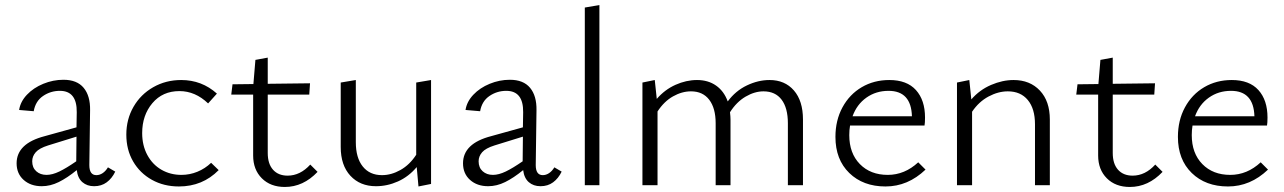

<svg xmlns="http://www.w3.org/2000/svg" viewBox="-20 -736 5104 763"><path d="M438 -54Q425 -27 404 -11.5Q383 4 354 4Q326 4 307.5 -12Q289 -28 285 -60Q247 -29 213.5 -12.5Q180 4 146 4Q102 4 74 -21Q46 -46 46 -87Q46 -166 158 -195L284 -230L285 -290Q286 -375 218 -375Q181 -375 151 -354.5Q121 -334 114 -294L56 -299Q61 -332 87 -359.5Q113 -387 152 -403Q191 -419 232 -419Q286 -419 312.5 -387Q339 -355 338 -298L335 -80Q335 -40 363 -40Q376 -40 388 -48Q400 -56 409 -71ZM165 -41Q188 -41 216 -54.5Q244 -68 283 -95L284 -193L171 -158Q136 -147 122 -131Q108 -115 108 -95Q108 -70 124 -55.5Q140 -41 165 -41Z M482 -201Q482 -262 510.5 -311.5Q539 -361 589 -389.5Q639 -418 700 -418Q782 -418 842 -364L807 -325Q756 -374 693 -374Q626 -374 585.5 -326Q545 -278 545 -207Q545 -158 565.5 -120Q586 -82 621.5 -61.5Q657 -41 701 -41Q734 -41 764.5 -53.5Q795 -66 819 -89L849 -60Q785 5 691 5Q631 5 583.5 -21.5Q536 -48 509 -94.5Q482 -141 482 -201Z M1242 -53Q1185 7 1112 7Q1055 7 1020.5 -27.5Q986 -62 986 -118V-360H899L904 -401L987 -402L995 -498L1044 -507V-403L1212 -405L1209 -360H1044V-128Q1044 -85 1065 -61.5Q1086 -38 1123 -38Q1173 -38 1213 -82Z M1693 -418V-5L1643 5L1636 -72Q1604 -34 1561.5 -15Q1519 4 1474 4Q1411 4 1372.5 -37.5Q1334 -79 1334 -152V-408L1394 -418V-171Q1394 -109 1421.5 -74.5Q1449 -40 1498 -40Q1535 -40 1571.5 -60.5Q1608 -81 1634 -121V-408Z M2212 -54Q2199 -27 2178 -11.5Q2157 4 2128 4Q2100 4 2081.5 -12Q2063 -28 2059 -60Q2021 -29 1987.5 -12.5Q1954 4 1920 4Q1876 4 1848 -21Q1820 -46 1820 -87Q1820 -166 1932 -195L2058 -230L2059 -290Q2060 -375 1992 -375Q1955 -375 1925 -354.5Q1895 -334 1888 -294L1830 -299Q1835 -332 1861 -359.5Q1887 -387 1926 -403Q1965 -419 2006 -419Q2060 -419 2086.5 -387Q2113 -355 2112 -298L2109 -80Q2109 -40 2137 -40Q2150 -40 2162 -48Q2174 -56 2183 -71ZM1939 -41Q1962 -41 1990 -54.5Q2018 -68 2057 -95L2058 -193L1945 -158Q1910 -147 1896 -131Q1882 -115 1882 -95Q1882 -70 1898 -55.5Q1914 -41 1939 -41Z M2304 -706 2362 -716V0H2304Z M3171 -261V0H3111V-246Q3111 -307 3086 -340Q3061 -373 3014 -373Q2979 -373 2943 -352Q2907 -331 2881 -290Q2883 -272 2883 -261V0H2824V-246Q2824 -306 2798.5 -339.5Q2773 -373 2726 -373Q2690 -373 2654.5 -353Q2619 -333 2593 -293V0H2533V-408L2582 -418L2590 -343Q2622 -380 2664.5 -399Q2707 -418 2750 -418Q2794 -418 2825.5 -396Q2857 -374 2872 -333Q2903 -375 2948 -396.5Q2993 -418 3038 -418Q3099 -418 3135 -376.5Q3171 -335 3171 -261Z M3658 -62Q3588 5 3499 5Q3410 5 3355 -48.5Q3300 -102 3300 -192Q3300 -258 3328 -309.5Q3356 -361 3404.5 -389.5Q3453 -418 3514 -418Q3584 -418 3620 -378Q3656 -338 3656 -269Q3656 -248 3654 -237H3358Q3355 -219 3355 -199Q3355 -127 3397 -84Q3439 -41 3508 -41Q3575 -41 3629 -91ZM3368 -274H3604Q3601 -375 3511 -375Q3461 -375 3423 -348Q3385 -321 3368 -274Z M4152 -261V0H4093V-242Q4093 -304 4064.5 -338.5Q4036 -373 3985 -373Q3947 -373 3908.5 -352.5Q3870 -332 3843 -292V0H3783V-408L3832 -418L3840 -341Q3873 -379 3918.5 -398.5Q3964 -418 4008 -418Q4073 -418 4112.5 -376Q4152 -334 4152 -261Z M4600 -53Q4543 7 4470 7Q4413 7 4378.5 -27.5Q4344 -62 4344 -118V-360H4257L4262 -401L4345 -402L4353 -498L4402 -507V-403L4570 -405L4567 -360H4402V-128Q4402 -85 4423 -61.5Q4444 -38 4481 -38Q4531 -38 4571 -82Z M5019 -62Q4949 5 4860 5Q4771 5 4716 -48.5Q4661 -102 4661 -192Q4661 -258 4689 -309.5Q4717 -361 4765.5 -389.5Q4814 -418 4875 -418Q4945 -418 4981 -378Q5017 -338 5017 -269Q5017 -248 5015 -237H4719Q4716 -219 4716 -199Q4716 -127 4758 -84Q4800 -41 4869 -41Q4936 -41 4990 -91ZM4729 -274H4965Q4962 -375 4872 -375Q4822 -375 4784 -348Q4746 -321 4729 -274Z"/></svg>

Font: Ysabeau Semilight
Style: Regular
Weight: 300
Designer: Christian Thalmann (Catharsis Fonts)
Version: Version 0.003